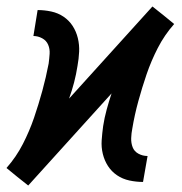

<svg xmlns="http://www.w3.org/2000/svg" viewBox="-41 -561 561 592"><path d="M46 11 12 -16 -21 -43Q9 -77 29.5 -117Q50 -157 64 -198Q78 -239 89.5 -281Q101 -323 109 -365Q111 -380 112 -395Q113 -410 107.5 -423Q102 -436 89 -443Q76 -450 62 -450L75 -530Q96 -530 117 -525.5Q138 -521 155 -509.5Q172 -498 183 -481Q194 -464 199 -443.5Q204 -423 203 -401.5Q202 -380 198 -358Q194 -332 187.5 -307Q181 -282 172 -257L429 -541L463 -514L496 -487Q466 -453 445.5 -413Q425 -373 411 -332Q397 -291 385.5 -249Q374 -207 367 -165Q364 -150 363.5 -135Q363 -120 368 -107Q373 -94 386 -87Q399 -80 414 -80L400 0Q379 0 358 -4.5Q337 -9 320 -20.5Q303 -32 292 -49Q281 -66 276 -86.5Q271 -107 272.5 -128.5Q274 -150 277 -172Q281 -198 288 -223.5Q295 -249 303 -273Z"/></svg>

Font: Iosevka Slab Medium Oblique
Style: Regular
Weight: 500
Italic angle: -9°
Monospace: yes
Designer: Belleve Invis
Foundry: Belleve Invis
Version: Version 11.1.1; ttfautohint (v1.8.3)